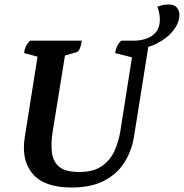

<svg xmlns="http://www.w3.org/2000/svg" viewBox="-20 -822 818 854"><path d="M298 12Q178 12 126 -48Q74 -108 90 -211L147 -570L87 -586Q89 -603 95 -615.5Q101 -628 114 -641H344Q341 -620 335 -606Q329 -592 321 -590L269 -575L214 -235Q206 -183 211 -143Q216 -103 243.5 -80Q271 -57 333 -57Q396 -57 433.5 -83.5Q471 -110 489.5 -151.5Q508 -193 515 -237L567 -567L492 -586Q495 -603 500.5 -615.5Q506 -628 519 -641H644L576 -214Q566 -152 534 -100.5Q502 -49 444 -18.5Q386 12 298 12ZM570 -604 575 -641Q604 -641 630.5 -650Q657 -659 674 -679.5Q691 -700 691 -735Q691 -763 680 -792Q703 -802 730 -802Q755 -802 766.5 -788.5Q778 -775 778 -756Q778 -721 750.5 -686Q723 -651 675.5 -627.5Q628 -604 570 -604Z"/></svg>

Font: Petrona
Style: Bold Italic
Weight: 700
Italic angle: -9°
Designer: Ringo R. Seeber
Foundry: Ringo R. Seeber
Version: Version 2.001; ttfautohint (v1.8.3)